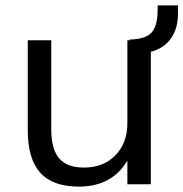

<svg xmlns="http://www.w3.org/2000/svg" viewBox="-20 -690 686 719"><path d="M84 -202.1V-539.1H171.9V-207Q171.9 -131.8 201.2 -97.2Q230.5 -62.5 293.9 -62.5Q367.2 -62.5 412.1 -108.4Q457 -154.3 457 -228.5V-539.1H465.8V-542Q524.4 -543 547.4 -567.9Q570.3 -592.8 570.3 -653.3V-669.9H646.5V-639.6Q646.5 -583 620.1 -545.9Q593.8 -508.8 544.9 -496.1V0H457V-88.9Q399.4 8.8 275.4 8.8Q177.7 8.8 130.9 -43Q84 -94.7 84 -202.1Z"/></svg>

Font: Min Sans
Style: Regular
Weight: 400
Designer: Jinseong-Kim, NotoSansCJK, Nunito
Foundry: Jinseong-Kim
Version: Version 1.400;Glyphs 3.1.2 (3151)